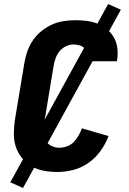

<svg xmlns="http://www.w3.org/2000/svg" viewBox="-20 -843 640 950"><path d="M264 8Q230 8 197 2Q164 -4 136.5 -20Q109 -36 88.5 -61.5Q68 -87 58 -117.5Q48 -148 48.5 -182.5Q49 -217 54 -251L101 -534Q106 -563 116 -591Q126 -619 143.5 -644.5Q161 -670 185.5 -689.5Q210 -709 237.5 -721.5Q265 -734 294.5 -738.5Q324 -743 353 -743Q382 -743 410 -739.5Q438 -736 463.5 -725.5Q489 -715 509.5 -698Q530 -681 543.5 -657.5Q557 -634 560.5 -606Q564 -578 560 -549L558 -540H412L413 -544Q415 -560 412.5 -576Q410 -592 399.5 -603Q389 -614 374 -618.5Q359 -623 343 -623Q324 -623 305 -613.5Q286 -604 273.5 -588Q261 -572 254.5 -553Q248 -534 245 -515L198 -231Q194 -210 195 -188Q196 -166 205.5 -148.5Q215 -131 233.5 -121.5Q252 -112 274 -112Q293 -112 312 -119Q331 -126 345 -140.5Q359 -155 369 -172.5Q379 -190 385 -208L517 -170Q503 -132 478 -97Q453 -62 418.5 -37.5Q384 -13 343.5 -2.5Q303 8 264 8ZM94 87 31 59 515 -823 578 -795Z"/></svg>

Font: Iosevka Heavy Extended
Style: Italic
Weight: 900
Width: 7
Italic angle: -9°
Monospace: yes
Designer: Belleve Invis
Foundry: Belleve Invis
Version: Version 32.5.0; ttfautohint (v1.8.4)